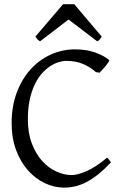

<svg xmlns="http://www.w3.org/2000/svg" viewBox="-20 -860 576 895"><path d="M497.1 -103Q465.8 -69.8 437.3 -47.1Q408.7 -24.4 382.1 -10.7Q355.5 2.9 329.8 8.8Q304.2 14.6 278.8 14.6Q233.4 14.6 189.7 -5.9Q146 -26.4 111.3 -64.9Q76.7 -103.5 55.4 -159.4Q34.2 -215.3 34.2 -286.1Q34.2 -364.3 57.9 -427.7Q81.5 -491.2 122.1 -536.1Q162.6 -581.1 216.3 -605.5Q270 -629.9 330.1 -629.9Q382.8 -629.9 422.6 -615.7Q462.4 -601.6 487.8 -581.1Q490.7 -578.6 486.3 -571.3Q481.9 -564 474.4 -554.7Q466.8 -545.4 458.3 -536.1Q449.7 -526.9 443.8 -521L426.8 -523.9Q401.9 -546.9 367.7 -561.5Q333.5 -576.2 289.1 -576.2Q272.5 -576.2 252.7 -570.1Q232.9 -564 212.9 -550.8Q192.9 -537.6 174.3 -516.4Q155.8 -495.1 141.4 -464.8Q127 -434.6 118.4 -394.8Q109.9 -355 109.9 -304.2Q109.9 -239.3 128.7 -190.4Q147.5 -141.6 177 -109.1Q206.5 -76.7 242.9 -60.3Q279.3 -43.9 314 -43.9Q340.3 -43.9 382.8 -62Q425.3 -80.1 479 -125Q481.4 -124 484.1 -120.8Q486.8 -117.7 489.3 -114.3Q491.7 -110.8 493.7 -107.7Q495.6 -104.5 497.1 -103ZM454.1 -689.5Q448.2 -680.2 444.8 -675.8Q441.4 -671.4 433.1 -667.5L299.3 -769L167 -667.5Q163.1 -669.4 160.4 -671.4Q157.7 -673.3 155.5 -675.8Q153.3 -678.2 150.9 -681.6Q148.4 -685.1 145 -689.5L273.9 -840.3H326.2Z"/></svg>

Font: Gentium Kaktovik
Style: Regular
Weight: 400
Designer: J. Victor Gaultney and Annie Olsen
Foundry: SIL International
Version: Version 1.102; 2013; Maintenance release